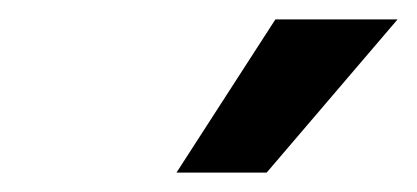

<svg xmlns="http://www.w3.org/2000/svg" viewBox="-20 -818 430 198"><path d="M162 -640H255L390 -798H264Z"/></svg>

Font: Mluvka Medium
Style: Italic
Weight: 500
Italic angle: -8°
Designer: Modified by Jiří Krblich, Original typeface by Gumpita Rahayu
Foundry: Gumpita Rahayu & Jiří Krblich
Version: Version 2.000;Glyphs 3.1.1 (3134)